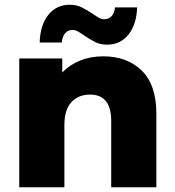

<svg xmlns="http://www.w3.org/2000/svg" viewBox="-20 -788 736 808"><path d="M638 -310V0H448V-279Q448 -390 359 -390Q310 -390 280.5 -358Q251 -326 251 -262V0H61V-542H242V-483Q274 -516 318 -533.5Q362 -551 414 -551Q515 -551 576.5 -491Q638 -431 638 -310ZM334 -639Q315 -652 305.5 -657Q296 -662 286 -662Q266 -662 254 -648Q242 -634 240 -609H147Q149 -682 183 -725Q217 -768 274 -768Q301 -768 322 -758Q343 -748 370 -730Q389 -717 398.5 -712Q408 -707 418 -707Q438 -707 450 -720.5Q462 -734 464 -757H557Q555 -686 521 -643Q487 -600 430 -600Q403 -600 381.5 -610.5Q360 -621 334 -639Z"/></svg>

Font: Idrija
Style: Regular
Weight: 800
Designer: Julieta Ulanovsky
Foundry: Julieta Ulanovsky
Version: Version 7.200